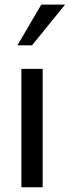

<svg xmlns="http://www.w3.org/2000/svg" viewBox="-20 -791 295 811"><path d="M254.9 -771.5H154.3L53.7 -599.6H115.2ZM160.2 0V-500H70.3V0Z"/></svg>

Font: FreeUniversal
Style: Regular
Weight: 400
Version: Version 1.001